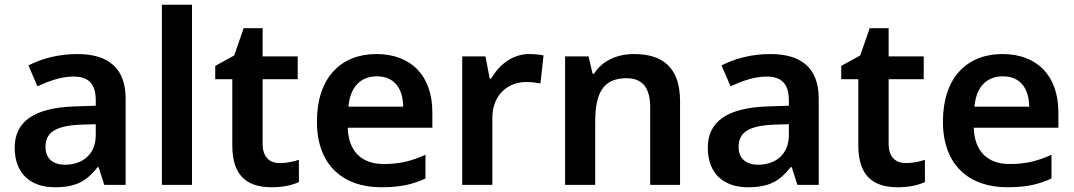

<svg xmlns="http://www.w3.org/2000/svg" viewBox="-20 -780 4533 810"><path d="M306 -552C225 -552 154 -532 100 -504L138 -416C186 -438 238 -457 290 -457C349 -457 384 -431 384 -357V-334L293 -331C125 -325 42 -268 42 -157C42 -43 114 10 211 10C302 10 345 -16 392 -75H396L420 0H510V-364C510 -490 440 -552 306 -552ZM318 -254 384 -256V-210C384 -128 327 -85 254 -85C206 -85 172 -109 172 -160C172 -218 209 -249 318 -254Z M790 0V-760H663V0Z M1160 -92C1117 -92 1088 -118 1088 -172V-446H1236V-542H1088V-661H1008L968 -546L888 -502V-446H960V-166C960 -28 1033 10 1127 10C1174 10 1213 1 1241 -12V-106C1219 -98 1189 -92 1160 -92Z M1568 -552C1418 -552 1317 -452 1317 -267C1317 -82 1429 10 1588 10C1669 10 1721 -2 1775 -27V-127C1717 -101 1667 -88 1599 -88C1503 -88 1450 -144 1447 -241H1804V-306C1804 -461 1714 -552 1568 -552ZM1570 -458C1645 -458 1680 -405 1681 -330H1450C1457 -413 1501 -458 1570 -458Z M2212 -552C2141 -552 2084 -505 2052 -448H2046L2028 -542H1930V0H2057V-281C2057 -386 2129 -434 2199 -434C2223 -434 2244 -431 2260 -428L2273 -546C2257 -550 2232 -552 2212 -552Z M2655 -552C2583 -552 2521 -524 2486 -469H2480L2463 -542H2364V0H2491V-264C2491 -384 2522 -450 2623 -450C2692 -450 2723 -408 2723 -327V0H2849V-353C2849 -493 2778 -552 2655 -552Z M3230 -552C3149 -552 3078 -532 3024 -504L3062 -416C3110 -438 3162 -457 3214 -457C3273 -457 3308 -431 3308 -357V-334L3217 -331C3049 -325 2966 -268 2966 -157C2966 -43 3038 10 3135 10C3226 10 3269 -16 3316 -75H3320L3344 0H3434V-364C3434 -490 3364 -552 3230 -552ZM3242 -254 3308 -256V-210C3308 -128 3251 -85 3178 -85C3130 -85 3096 -109 3096 -160C3096 -218 3133 -249 3242 -254Z M3801 -92C3758 -92 3729 -118 3729 -172V-446H3877V-542H3729V-661H3649L3609 -546L3529 -502V-446H3601V-166C3601 -28 3674 10 3768 10C3815 10 3854 1 3882 -12V-106C3860 -98 3830 -92 3801 -92Z M4209 -552C4059 -552 3958 -452 3958 -267C3958 -82 4070 10 4229 10C4310 10 4362 -2 4416 -27V-127C4358 -101 4308 -88 4240 -88C4144 -88 4091 -144 4088 -241H4445V-306C4445 -461 4355 -552 4209 -552ZM4211 -458C4286 -458 4321 -405 4322 -330H4091C4098 -413 4142 -458 4211 -458Z"/></svg>

Font: Noto Sans Khmer UI SemiBold
Style: Regular
Weight: 600
Designer: Danh Hong and the Monotype Design Team
Foundry: Monotype Imaging Inc.
Version: Version 2.002